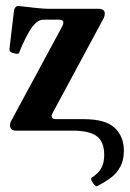

<svg xmlns="http://www.w3.org/2000/svg" viewBox="-20 -445 442 654"><path d="M296.4 178.2Q290.5 169.4 290.5 164.6Q290.5 161.6 292 160.6Q315.9 145 325.4 127Q335 108.9 335 83Q335 38.6 310.1 19.3Q285.2 0 226.6 0H34.2Q14.2 0 14.2 -18.1Q14.2 -26.4 18.1 -33.2L191.9 -355Q195.8 -362.3 195.8 -368.2Q195.8 -377.9 182.1 -377.9H127.9Q109.4 -377.9 91.8 -356Q81.1 -342.3 68.1 -316.9Q55.2 -291.5 44.9 -265.1Q43.5 -261.7 37.6 -261.7Q33.7 -261.7 25.4 -264.2Q17.6 -266.6 14.6 -269.3Q11.7 -272 12.2 -277.8L26.9 -402.8Q28.8 -423.8 42 -424.8Q121.1 -415 145 -415H314.9Q336.9 -415 336.9 -398.9Q336.9 -390.6 333 -382.8L158.2 -58.1Q155.8 -53.2 155.8 -50.8Q155.8 -39.1 169.9 -39.1H265.6Q338.9 -39.1 370.4 -9.8Q401.9 19.5 401.9 68.4Q401.9 99.6 390.4 121.8Q378.9 144 359.6 158.9Q340.3 173.8 311 189Q306.2 191.9 296.4 178.2Z"/></svg>

Font: JuniusX
Style: Bold
Weight: 700
Designer: Peter S. Baker
Foundry: Briery Creek Software
Version: Version 1.004